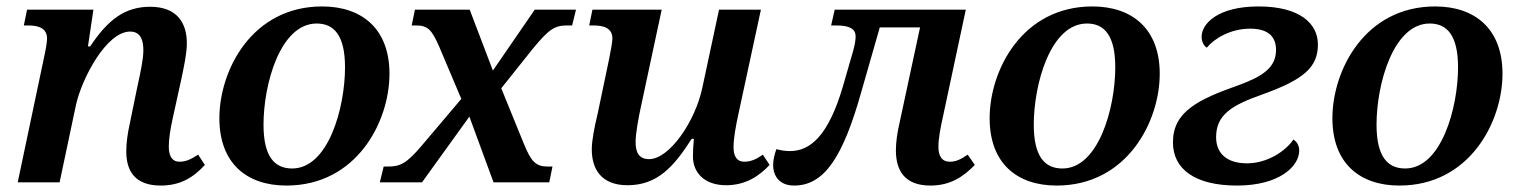

<svg xmlns="http://www.w3.org/2000/svg" viewBox="-20 -566 4719 596"><path d="M479 10C541 10 581 -16 616 -54L595 -86C572 -71 557 -64 537 -64C514 -64 504 -82 504 -111C504 -133 508 -162 516 -198L543 -321C551 -359 560 -400 560 -432C560 -492 532 -545 446 -545C368 -545 315 -505 260 -422H253L270 -536H64L54 -487H67C101 -487 126 -478 126 -446C126 -437 123 -417 118 -394L35 0H165L216 -241C234 -322 310 -468 384 -468C420 -468 425 -435 425 -410C425 -383 417 -345 406 -295L383 -183C376 -152 372 -122 372 -96C372 -34 400 10 479 10Z M869 10C1087 10 1189 -188 1189 -337C1189 -477 1103 -546 980 -546C762 -546 661 -348 661 -199C661 -59 746 10 869 10ZM887 -43C832 -43 798 -80 798 -179C798 -305 850 -493 963 -493C1017 -493 1051 -456 1051 -357C1051 -231 999 -43 887 -43Z M1159 0H1290L1437 -204L1512 0H1685L1695 -49H1681C1643 -49 1629 -64 1606 -120L1536 -292L1635 -416C1683 -474 1701 -487 1740 -487H1756L1768 -536H1640L1510 -347L1438 -536H1268L1258 -487H1271C1308 -487 1320 -474 1343 -422L1412 -259L1290 -115C1242 -58 1222 -49 1184 -49H1171Z M1928 9C2021 9 2072 -49 2127 -135H2134C2132 -116 2131 -97 2131 -80C2131 -30 2167 9 2234 9C2294 9 2336 -19 2369 -54L2348 -86C2327 -71 2310 -64 2290 -64C2269 -64 2257 -79 2257 -109C2257 -137 2264 -175 2273 -216L2342 -536H2212L2160 -293C2138 -189 2058 -72 1995 -72C1962 -72 1953 -95 1953 -125C1953 -152 1962 -201 1970 -237L2034 -536H1819L1809 -487H1822C1856 -487 1881 -478 1881 -446C1881 -437 1876 -408 1871 -384L1835 -212C1825 -171 1817 -130 1817 -102C1817 -43 1845 9 1928 9Z M2445 10C2539 10 2597 -79 2654 -282L2711 -481H2836L2772 -183C2765 -153 2761 -124 2761 -99C2761 -36 2789 10 2868 10C2930 10 2970 -17 3006 -54L2984 -86C2962 -71 2947 -64 2929 -64C2903 -64 2893 -82 2893 -111C2893 -135 2899 -168 2908 -208L2978 -536H2571L2560 -487H2576C2618 -487 2636 -476 2636 -453C2636 -443 2634 -428 2628 -407L2596 -296C2551 -144 2495 -97 2432 -97C2419 -97 2405 -99 2390 -103C2384 -86 2380 -70 2380 -54C2380 -18 2401 10 2445 10Z M3260 10C3478 10 3580 -188 3580 -337C3580 -477 3494 -546 3371 -546C3153 -546 3052 -348 3052 -199C3052 -59 3137 10 3260 10ZM3278 -43C3223 -43 3189 -80 3189 -179C3189 -305 3241 -493 3354 -493C3408 -493 3442 -456 3442 -357C3442 -231 3390 -43 3278 -43Z M3820 10C3949 10 4013 -48 4013 -99C4013 -117 4003 -128 3995 -133C3971 -97 3914 -59 3851 -59C3787 -59 3755 -91 3755 -140C3755 -209 3802 -239 3899 -273C4027 -319 4071 -357 4071 -428C4071 -492 4016 -546 3887 -546C3758 -546 3710 -491 3710 -452C3710 -435 3718 -423 3726 -418C3750 -447 3800 -477 3861 -477C3919 -477 3941 -450 3941 -411C3941 -356 3899 -329 3826 -302C3698 -257 3621 -219 3621 -124C3621 -42 3688 10 3820 10Z M4324 10C4542 10 4644 -188 4644 -337C4644 -477 4558 -546 4435 -546C4217 -546 4116 -348 4116 -199C4116 -59 4201 10 4324 10ZM4342 -43C4287 -43 4253 -80 4253 -179C4253 -305 4305 -493 4418 -493C4472 -493 4506 -456 4506 -357C4506 -231 4454 -43 4342 -43Z"/></svg>

Font: Noto Serif SemiBold
Style: Italic
Weight: 600
Italic angle: -12°
Designer: Monotype Design Team
Foundry: Monotype Imaging Inc.
Version: Version 2.014